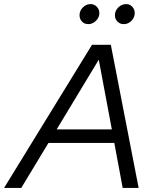

<svg xmlns="http://www.w3.org/2000/svg" viewBox="-69 -919 755 939"><path d="M-49 0 381 -700H473L609 0H531L490 -220H168L35 0ZM208 -286H478L414 -627ZM363 -801Q344 -801 332 -813.5Q320 -826 320 -845Q320 -866 336 -882.5Q352 -899 374 -899Q392 -899 404.5 -886Q417 -873 417 -855Q417 -834 400.5 -817.5Q384 -801 363 -801ZM536 -801Q518 -801 505.5 -813.5Q493 -826 493 -845Q493 -866 509.5 -882.5Q526 -899 548 -899Q566 -899 578 -886Q590 -873 590 -855Q590 -834 574 -817.5Q558 -801 536 -801Z"/></svg>

Font: Red Hat Display
Style: Italic
Weight: 400
Italic angle: -12°
Designer: Pentagram, MCKL
Foundry: Pentagram, MCKL
Version: Version 1.023; ttfautohint (v1.8.3)